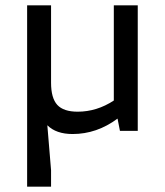

<svg xmlns="http://www.w3.org/2000/svg" viewBox="-20 -492 620 722"><path d="M82 210V-472H172V-181Q172 -123 195.5 -97.5Q219 -72 272 -72Q344 -72 408 -114V-472H498V0H431L422 -46Q344 12 253 12Q191 12 158 -21L172 148V210Z"/></svg>

Font: Sometype Mono Medium
Style: Regular
Weight: 500
Monospace: yes
Designer: Ryoichi Tsunekawa
Foundry: Dharma Type
Version: Version 1.000; ttfautohint (v1.8.3)